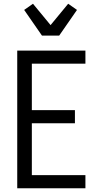

<svg xmlns="http://www.w3.org/2000/svg" viewBox="-20 -1005 540 1025"><path d="M72 0V-735H436V-665H150V-417H380V-347H150V-70H436V0ZM204 -815 109 -952 156 -985 250 -871 344 -985 391 -952 296 -815Z"/></svg>

Font: Iosevka
Style: Regular
Weight: 400
Monospace: yes
Designer: Belleve Invis
Foundry: Belleve Invis
Version: Version 33.2.3; ttfautohint (v1.8.4)